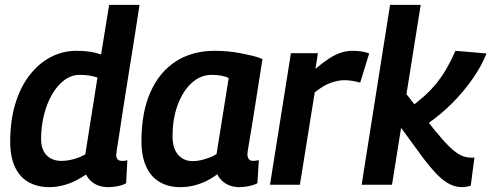

<svg xmlns="http://www.w3.org/2000/svg" viewBox="-20 -760 2022 790"><path d="M427 10Q404 10 386.5 4Q369 -2 355.5 -14Q342 -26 334 -42Q314 -28 290 -16Q266 -4 238 3Q210 10 182 10Q135 10 98.5 -10Q62 -30 42 -72Q22 -114 22 -177Q22 -264 43 -333Q64 -402 101.5 -450.5Q139 -499 188.5 -525Q238 -551 296 -551Q326 -551 351 -547Q376 -543 396 -536L429 -740H554Q549 -708 542.5 -664.5Q536 -621 528 -572.5Q520 -524 512 -472.5Q504 -421 496 -372Q488 -323 481.5 -278.5Q475 -234 469.5 -200Q464 -166 461 -146Q458 -126 458 -122Q458 -111 464 -104.5Q470 -98 482 -98Q488 -98 493.5 -98.5Q499 -99 504 -101L499 -6Q485 2 464.5 6Q444 10 427 10ZM232 -98Q257 -98 284 -105.5Q311 -113 331 -125L381 -441Q366 -446 348 -449Q330 -452 309 -452Q274 -452 245 -430.5Q216 -409 194.5 -372Q173 -335 161 -287Q149 -239 149 -187Q149 -159 159.5 -138.5Q170 -118 189 -108Q208 -98 232 -98Z M965 10Q944 10 927 4Q910 -2 896 -14Q882 -26 874 -43Q853 -27 828.5 -15Q804 -3 777 3.5Q750 10 721 10Q673 10 637 -11Q601 -32 581.5 -74.5Q562 -117 562 -179Q562 -298 599 -381Q636 -464 703.5 -507.5Q771 -551 864 -551Q890 -551 917 -548.5Q944 -546 970 -541Q996 -536 1019 -530.5Q1042 -525 1060 -517Q1045 -422 1034.5 -355.5Q1024 -289 1017 -245Q1010 -201 1005.5 -176.5Q1001 -152 999.5 -140Q998 -128 998 -126Q998 -112 1004 -105Q1010 -98 1022 -98Q1027 -98 1033 -99Q1039 -100 1045 -101L1039 -6Q1026 1 1006 5.5Q986 10 965 10ZM871 -126 921 -439Q907 -446 889 -449Q871 -452 851 -452Q805 -452 768.5 -418.5Q732 -385 711 -328Q690 -271 690 -200Q690 -149 713 -123Q736 -97 773 -97Q790 -97 807 -101Q824 -105 841.5 -111.5Q859 -118 871 -126Z M1288 -541 1278 -477Q1309 -503 1334.5 -519.5Q1360 -536 1383.5 -543.5Q1407 -551 1431 -551Q1450 -551 1467 -548.5Q1484 -546 1499 -540L1462 -420Q1445 -425 1428.5 -427.5Q1412 -430 1397 -430Q1370 -430 1340 -419Q1310 -408 1275 -380L1214 0H1091L1177 -541Z M1468 0 1585 -740H1711L1593 0ZM1880 10Q1855 10 1830 -2.5Q1805 -15 1779 -41.5Q1753 -68 1721 -110L1615 -255L1641 -387L1764 -230Q1802 -183 1828 -157.5Q1854 -132 1874.5 -122Q1895 -112 1912 -112Q1917 -111 1922 -111Q1927 -111 1932 -112L1917 4Q1908 7 1898.5 8.5Q1889 10 1880 10ZM1738 -250 1661 -313Q1696 -338 1724.5 -363.5Q1753 -389 1776 -417.5Q1799 -446 1818 -479Q1837 -512 1854 -551L1982 -540Q1961 -488 1924.5 -435.5Q1888 -383 1840 -335Q1792 -287 1738 -250Z"/></svg>

Font: Georama ExtraCondensed Thin SemiBold
Style: Italic
Weight: 600
Italic angle: -9°
Version: Version 1.001